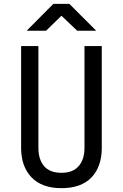

<svg xmlns="http://www.w3.org/2000/svg" viewBox="-20 -970 640 1000"><path d="M300 10Q198 10 144 -46.5Q90 -103 90 -200V-730H180V-200Q180 -140 209.5 -105Q239 -70 300 -70Q360 -70 390 -105Q420 -140 420 -200V-730H510V-200Q510 -102 456.5 -46Q403 10 300 10ZM119 -810 258 -950H341L481 -810H382L300 -888L220 -810Z"/></svg>

Font: JetBrainsMonoNL NFM
Style: Regular
Weight: 400
Monospace: yes
Designer: Philipp Nurullin, Konstantin Bulenkov
Foundry: JetBrains
Version: Version 2.304; ttfautohint (v1.8.4.7-5d5b);Nerd Fonts 3.3.0